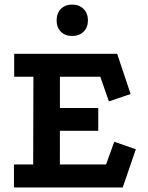

<svg xmlns="http://www.w3.org/2000/svg" viewBox="-20 -826 650 846"><path d="M42.5 -589H496.2L555.5 -411.8L459.8 -379.2L422 -487.8H244V-350.2H413V-249.8H244L243.8 -101.2H447.2L483.5 -201.5L578.5 -168.2L520.8 0H41.5V-101.2H126.2L127.2 -487.8H42.5ZM298 -805.8Q329 -805.8 348.2 -786.5Q367.5 -767.2 367.5 -736.2Q367.5 -705.2 348.2 -686.3Q329 -667.5 298 -667.5Q267 -667.5 248.2 -686.3Q229.5 -705.2 229.5 -736.2Q229.5 -767.2 248.2 -786.5Q267 -805.8 298 -805.8Z"/></svg>

Font: Podkova VF Beta
Style: Regular
Weight: 400
Designer: Ilya Yudin
Foundry: Cyreal (www.cyreal.org)
Version: Version 2.100